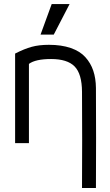

<svg xmlns="http://www.w3.org/2000/svg" viewBox="-20 -703 541 943"><path d="M122.1 0H54.2V-439.9Q100.1 -463.4 136 -473.1Q171.9 -482.9 220.2 -482.9Q281.7 -482.9 327.1 -467.3Q372.6 -451.7 398.9 -422.6Q425.3 -393.6 438 -356Q450.7 -318.4 451.2 -271Q452.6 -25.4 451.2 220.2H382.8Q384.3 -15.6 382.8 -252Q382.3 -340.3 346.4 -376.7Q310.5 -413.1 231 -413.1Q154.3 -413.1 122.1 -389.2ZM179.2 -533.2 233.9 -683.1H321.8L244.1 -533.2Z"/></svg>

Font: Kreadon
Style: Regular
Weight: 400
Designer: kohakuno
Foundry: StudioGnu
Version: Version 1.000;Glyphs 3.1.2 (3151)